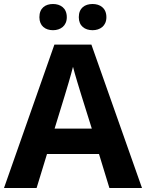

<svg xmlns="http://www.w3.org/2000/svg" viewBox="-20 -1033 730 960"><path d="M177 -947C177 -903 207 -882 245 -882C282 -882 314 -903 314 -947C314 -993 282 -1013 245 -1013C207 -1013 177 -993 177 -947ZM374 -947C374 -903 404 -882 443 -882C480 -882 512 -903 512 -947C512 -993 480 -1013 443 -1013C404 -1013 374 -993 374 -947ZM527 -93H690L437 -810H252L0 -93H163L215 -263H475ZM387 -556 439 -390H253L304 -556C311 -578 335 -659 345 -699C355 -659 377 -589 387 -556Z"/></svg>

Font: Noto Sans Kannada UI
Style: Bold
Weight: 700
Designer: Jelle Bosma - Monotype Design Team
Foundry: Monotype Imaging Inc.
Version: Version 2.005